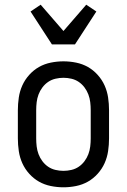

<svg xmlns="http://www.w3.org/2000/svg" viewBox="-20 -789 540 817"><path d="M250 8Q223 8 196 2.5Q169 -3 146 -16Q123 -29 104.5 -49.5Q86 -70 75 -94.5Q64 -119 60 -146Q56 -173 56 -200V-320Q56 -347 60 -374Q64 -401 75 -425.5Q86 -450 104.5 -470.5Q123 -491 146 -504Q169 -517 196 -522.5Q223 -528 250 -528Q277 -528 304 -522.5Q331 -517 354 -504Q377 -491 395.5 -470.5Q414 -450 425 -425.5Q436 -401 440 -374Q444 -347 444 -320V-200Q444 -173 440 -146Q436 -119 425 -94.5Q414 -70 395.5 -49.5Q377 -29 354 -16Q331 -3 304 2.5Q277 8 250 8ZM250 -62Q267 -62 284 -66Q301 -70 315 -79.5Q329 -89 339.5 -103Q350 -117 356 -133Q362 -149 364 -166Q366 -183 366 -200V-320Q366 -337 364 -354Q362 -371 356 -387Q350 -403 339.5 -417Q329 -431 315 -440.5Q301 -450 284 -454Q267 -458 250 -458Q233 -458 216 -454Q199 -450 185 -440.5Q171 -431 160.5 -417Q150 -403 144 -387Q138 -371 136 -354Q134 -337 134 -320V-200Q134 -183 136 -166Q138 -149 144 -133Q150 -117 160.5 -103Q171 -89 185 -79.5Q199 -70 216 -66Q233 -62 250 -62ZM201 -600 110 -740 153 -769 250 -657 347 -769 390 -740 299 -600Z"/></svg>

Font: Iosevka Fuck
Style: Regular
Weight: 400
Monospace: yes
Designer: Belleve Invis
Foundry: Belleve Invis
Version: Version 28.0.7; ttfautohint (v1.8.3)